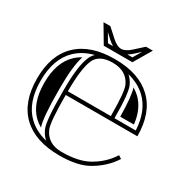

<svg xmlns="http://www.w3.org/2000/svg" viewBox="-174 -923 1064 1088"><g transform="rotate(30 357.5 -379.0)"><path d="M263.9 -654.1 196 -768.8H241L296.6 -718.3Q330.3 -687.7 357.7 -687.7Q384.8 -687.7 418.5 -718.3L474.1 -768.8H519L451.2 -654.1ZM245.4 -732.7 277.6 -678H310.8Q295.9 -686.5 280.5 -700.4ZM469.7 -732.7 434.6 -700.4Q419.2 -686.5 404.5 -678H437.5ZM357.4 -13.2Q466.1 -13.2 531.5 -49.8Q605.7 -91.3 649.4 -160.2L669.7 -147.2Q623.5 -74.7 543.2 -28.8Q474.1 10.7 357.4 10.7Q198.2 10.7 113.8 -70.1Q29.3 -150.9 29.3 -304.7Q29.3 -458 114.7 -539.3Q199.5 -620.1 357.4 -620.1Q515.1 -620.1 600.1 -539.3Q685.5 -458 685.5 -304.7H216.8Q216.8 -126.5 234.4 -86.9Q267.1 -13.2 357.4 -13.2ZM216.8 -328.6H498Q498 -486.6 480.5 -524.7Q447.5 -596.2 357.4 -596.2Q268.1 -596.2 242.7 -536.4Q216.8 -475.1 216.8 -328.6ZM192.9 -328.6Q192.9 -480.2 220.7 -545.7Q226.6 -559.6 235.4 -571Q240.7 -577.9 246.1 -583.3Q176.8 -565.2 131.3 -522Q53.2 -447.8 53.2 -304.7Q53.2 -161.1 130.4 -87.4Q177.2 -42.5 250.2 -24.7Q226.6 -45.2 212.4 -77.1Q192.9 -121.3 192.9 -304.7ZM466.1 -584Q488.3 -564.5 502.2 -534.7Q522 -491.7 522 -328.6H661.1Q655 -454.1 583.5 -522Q537.1 -566.2 466.1 -584ZM168.9 -328.6V-304.7Q168.9 -127.4 188 -74.2Q165 -87.2 146.7 -104.7Q77.1 -171.4 77.1 -304.7Q77.1 -437.5 147.7 -504.6Q167.2 -523.2 191.9 -536.6Q168.9 -466.3 168.9 -328.6ZM528.1 -533.7Q549.6 -521.2 567.1 -504.6Q624.5 -450.2 635.3 -352.5H545.9Q544.4 -484.6 528.1 -533.7Z"/></g></svg>

Font: itsadzokeS01
Style: Regular
Weight: 600
Width: 6
Version: Version 0.46